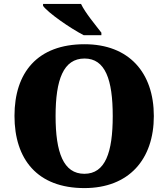

<svg xmlns="http://www.w3.org/2000/svg" viewBox="-20 -951 860 981"><path d="M408 -771H498V-784C469 -822 415 -886 394 -931H200V-921C225 -886 338 -807 408 -771ZM411 10C639 10 766 -137 766 -358C766 -580 639 -725 412 -725C171 -725 54 -580 54 -359C54 -137 171 10 411 10ZM411 -63C304 -63 264 -172 264 -358C264 -544 304 -652 412 -652C518 -652 556 -544 556 -358C556 -172 518 -63 411 -63Z"/></svg>

Font: Noto Serif Thai Black
Style: Regular
Weight: 900
Designer: Monotype Design Team
Foundry: Monotype Imaging Inc.
Version: Version 2.002